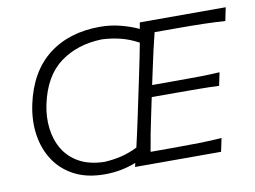

<svg xmlns="http://www.w3.org/2000/svg" viewBox="-79 -842 1285 967"><g transform="rotate(-10 564.0 -358.0)"><path d="M382.5 10Q293 10 228.8 -23.2Q164.5 -56.5 126.5 -114Q88.5 -171.5 77.5 -245.2Q66.5 -319 83.5 -400Q118 -562 223 -644Q328 -726 487 -726Q542 -726 593 -712.5Q644 -699 683 -680.5Q685.5 -696 688.5 -713H1128L1114 -645Q1063 -648.5 1005 -650Q947 -651.5 867.5 -651.5H753.5Q742.5 -606.5 732 -561.8Q721.5 -517 711 -466L695 -391.5H821Q891 -391.5 942 -392.2Q993 -393 1040.5 -396L1026.5 -329Q976.5 -331 926.2 -331.5Q876 -332 807.5 -332H682.5L664.5 -246.5Q653.5 -195.5 645 -151Q636.5 -106.5 629 -61.5H750.5Q817.5 -61.5 877.2 -62.8Q937 -64 993 -68L978.5 0H538.5Q541 -10 543.5 -20Q508 -6 467.8 2Q427.5 10 382.5 10ZM154 -389Q140.5 -325 147.8 -265.2Q155 -205.5 183.8 -158Q212.5 -110.5 264 -82.2Q315.5 -54 391 -52Q438.5 -54.5 479.5 -64.5Q520.5 -74.5 562 -95Q570 -128.5 577.5 -163.2Q585 -198 593.5 -237L643 -472Q659 -547.5 671 -612.5Q625 -637.5 579 -648.8Q533 -660 485 -662Q359.5 -658.5 271.8 -593.8Q184 -529 154 -389Z"/></g></svg>

Font: Commissioner Flair Light
Style: Italic
Weight: 300
Italic angle: -12°
Designer: Kostas Bartsokas
Foundry: Kostas Bartsokas
Version: Version 1.000; ttfautohint (v1.8.3)